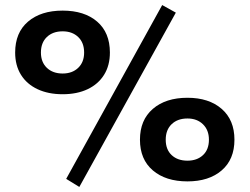

<svg xmlns="http://www.w3.org/2000/svg" viewBox="-20 -706 988 760"><path d="M228 -333Q171 -333 128.5 -353Q86 -373 63 -410Q40 -447 40 -498Q40 -577 91 -620.5Q142 -664 228 -664Q314 -664 364.5 -620.5Q415 -577 415 -498Q415 -447 392 -410Q369 -373 327 -353Q285 -333 228 -333ZM228 -415Q266 -415 289.5 -437.5Q313 -460 313 -498Q313 -537 289.5 -559.5Q266 -582 228 -582Q189 -582 165.5 -559.5Q142 -537 142 -498Q142 -460 165.5 -437.5Q189 -415 228 -415ZM722 12Q636 12 585 -31.5Q534 -75 534 -153Q534 -231 585 -275Q636 -319 722 -319Q807 -319 857.5 -275Q908 -231 908 -153Q908 -75 857.5 -31.5Q807 12 722 12ZM722 -70Q760 -70 783.5 -92Q807 -114 807 -153Q807 -191 783.5 -214Q760 -237 722 -237Q683 -237 659.5 -214.5Q636 -192 636 -153Q636 -114 659.5 -92Q683 -70 722 -70ZM622 -686 676 -656 294 34 242 2Z"/></svg>

Font: Syne
Style: Bold
Weight: 700
Designer: Lucas Descroix
Foundry: Bonjour Monde
Version: Version 2.200